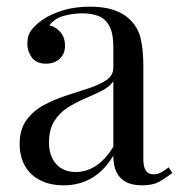

<svg xmlns="http://www.w3.org/2000/svg" viewBox="-20 -549 538 576"><path d="M171 7Q130 7 100 -8.5Q70 -24 54.5 -52Q39 -80 39 -117Q39 -161 59.5 -189Q80 -217 112 -234Q144 -251 179.5 -262.5Q215 -274 247 -284.5Q279 -295 299.5 -309Q320 -323 320 -346V-408Q320 -450 307.5 -472Q295 -494 274 -501.5Q253 -509 227 -509Q202 -509 173.5 -502Q145 -495 128 -473Q147 -469 161 -453Q175 -437 175 -412Q175 -387 159 -372.5Q143 -358 118 -358Q89 -358 75.5 -376.5Q62 -395 62 -418Q62 -444 75 -460Q88 -476 108 -490Q131 -506 167.5 -517.5Q204 -529 250 -529Q291 -529 320 -519.5Q349 -510 368 -492Q394 -468 402 -433.5Q410 -399 410 -351V-73Q410 -48 417.5 -37Q425 -26 441 -26Q452 -26 462 -31Q472 -36 486 -47L497 -30Q476 -14 457 -3.5Q438 7 406 7Q377 7 358 -3Q339 -13 329.5 -32.5Q320 -52 320 -82Q293 -37 255.5 -15Q218 7 171 7ZM207 -33Q240 -33 268.5 -52Q297 -71 320 -109V-305Q308 -288 285 -276.5Q262 -265 235 -253.5Q208 -242 183.5 -226.5Q159 -211 143 -186Q127 -161 127 -121Q127 -81 148.5 -57Q170 -33 207 -33Z"/></svg>

Font: Playfair Display
Style: Regular
Weight: 400
Designer: Claus Eggers Sørensen
Foundry: Claus Eggers Sørensen
Version: Version 1.203